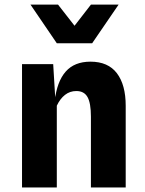

<svg xmlns="http://www.w3.org/2000/svg" viewBox="-20 -830 640 850"><path d="M77.5 0V-546H215.5L228 -340L222 -381.5Q232 -469 270.8 -513Q309.5 -557 380.5 -557Q458.5 -557 497.5 -505.8Q536.5 -454.5 536.5 -361.5V0H382.5V-313.5Q382.5 -373.5 367.5 -400.2Q352.5 -427 318 -427Q289.5 -427 267.8 -410Q246 -393 231.5 -362V0ZM231.5 -638.5 115 -809.5H237L310 -716L382.5 -809.5H505L388 -638.5Z"/></svg>

Font: Spline Sans Mono
Style: Bold
Weight: 700
Designer: Eben Sorkin, Mirko Velimirovic
Foundry: Sorkin Type
Version: Version 1.004